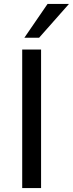

<svg xmlns="http://www.w3.org/2000/svg" viewBox="-20 -957 371 977"><path d="M93 0V-705H189V0ZM104 -765 222 -937H331L179 -765Z"/></svg>

Font: Nunito Sans 12pt ExtraLight 10pt Medium
Style: Regular
Weight: 500
Version: Version 3.101;gftools[0.9.27]